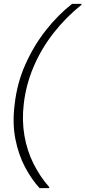

<svg xmlns="http://www.w3.org/2000/svg" viewBox="-20 -826 439 986"><path d="M183 140Q142 95 108.5 32Q75 -31 59 -112Q43 -193 55 -288Q67 -398 110 -494.5Q153 -591 215.5 -670.5Q278 -750 350 -806H399L398 -801Q319 -738 255.5 -657Q192 -576 152.5 -483Q113 -390 102 -292Q92 -207 105.5 -129Q119 -51 152.5 15.5Q186 82 233 135L232 140Z"/></svg>

Font: DM Sans 28pt ExtraLight
Style: Italic
Weight: 250
Italic angle: -10°
Version: Version 4.004;gftools[0.9.30]